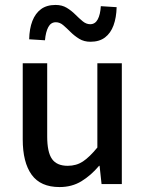

<svg xmlns="http://www.w3.org/2000/svg" viewBox="-20 -745 590 777"><path d="M221 12Q144 12 108 -38Q72 -88 72 -181V-489H171V-193Q171 -129 190.5 -101.5Q210 -74 254 -74Q289 -74 315.5 -91.5Q342 -109 374 -148V-489H473V0H391L383 -74H381Q348 -35 309.5 -11.5Q271 12 221 12ZM346 -576Q320 -576 300.5 -588Q281 -600 265.5 -615.5Q250 -631 236 -643Q222 -655 206 -655Q186 -655 175.5 -635.5Q165 -616 162 -582L98 -586Q99 -629 111 -660Q123 -691 146 -708Q169 -725 205 -725Q231 -725 250 -713.5Q269 -702 284.5 -686.5Q300 -671 314.5 -659Q329 -647 345 -647Q365 -647 375.5 -666.5Q386 -686 388 -720L452 -716Q451 -674 439.5 -642.5Q428 -611 405 -593.5Q382 -576 346 -576Z"/></svg>

Font: Source Sans 3 Medium
Style: Regular
Weight: 500
Designer: Paul D. Hunt
Foundry: Adobe
Version: Version 3.052;hotconv 1.1.0;makeotfexe 2.6.0